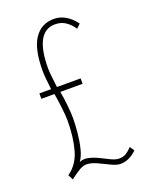

<svg xmlns="http://www.w3.org/2000/svg" viewBox="-124 -689 598 770"><g transform="rotate(-20 175.0 -304.0)"><path d="M54 8 43 -14Q85 -43 100 -97.5Q115 -152 115 -222Q115 -241 111 -275Q107 -309 102 -339H46V-362H96Q94 -379 91.5 -403Q89 -427 89 -442Q89 -535 118.5 -579Q148 -623 202 -623Q254 -623 294 -570L277 -554Q264 -574 245 -587.5Q226 -601 199 -601Q113 -601 113 -443Q113 -427 116 -404.5Q119 -382 121 -362H222V-339H127Q132 -312 135.5 -279Q139 -246 139 -224Q139 -199 136 -165Q133 -131 125.5 -99Q118 -67 104 -48Q122 -56 143 -51Q164 -46 185 -35.5Q206 -25 224.5 -16Q243 -7 258 -7Q276 -7 288.5 -15Q301 -23 313 -36L326 -17Q308 0 291 7.5Q274 15 256 15Q239 15 216 3.5Q193 -8 169 -19Q145 -30 126 -30Q111 -30 95 -20.5Q79 -11 54 8Z"/></g></svg>

Font: Inconsolata ExtraCondensed ExtraLight
Style: Regular
Weight: 200
Width: 2
Monospace: yes
Designer: Raph Levien, Cyreal, Brenton Simpson
Foundry: Raph Levien, Cyreal, Google
Version: Version 3.001; ttfautohint (v1.8.2.53-6de2)